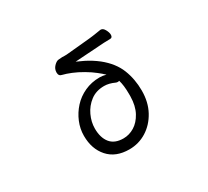

<svg xmlns="http://www.w3.org/2000/svg" viewBox="-143 -940 1286 1187"><g transform="rotate(-30 500.0 -347.0)"><path d="M369 -682Q393 -684 396.5 -684Q400 -684 412.5 -683.5Q425 -683 442 -685L601 -700Q631 -703 684 -712H685H687Q703 -712 714.5 -691Q726 -670 726 -654Q726 -633 709 -633Q669 -633 606 -628L454 -618Q475 -609 504 -595Q550 -572 591 -540Q663 -482 691 -411.5Q719 -341 719 -259Q719 -177 685 -114.5Q651 -52 595 -17Q539 18 472 18Q375 18 322 -41.5Q269 -101 269 -195Q269 -245 288.5 -292Q308 -339 342.5 -377Q377 -415 426 -437.5Q475 -460 533 -460Q557 -460 579 -453Q563 -469 536 -490Q510 -511 472.5 -533Q435 -555 400.5 -569Q366 -583 341 -589Q318 -593 318 -618.5Q318 -644 336 -662.5Q354 -681 369 -682ZM640 -281Q640 -342 628 -381Q623 -379 619 -379Q610 -379 604 -382Q565 -400 531 -400Q473 -400 433 -369.5Q393 -339 371.5 -293Q350 -247 350 -200Q350 -135 380.5 -97Q411 -59 474 -59Q515 -59 552 -81.5Q589 -104 614 -150Q639 -196 640 -263Z"/></g></svg>

Font: Moon Stars Kai HW
Style: Bold
Weight: 700
Designer: GuiWonder
Version: Version 1.101